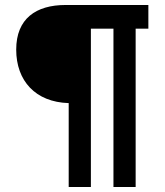

<svg xmlns="http://www.w3.org/2000/svg" viewBox="-20 -750 660 770"><path d="M255.5 0H344.5V-635H435V0H524V-635H575V-730H243C124.5 -730 45 -675.5 45 -551C45 -426 122 -340.5 255.5 -336.5Z"/></svg>

Font: Monaspace Argon Medium
Style: Regular
Weight: 500
Designer: Riley Cran & the Lettermatic Team
Foundry: Lettermatic
Version: Version 1.000 (Monaspace Argon)